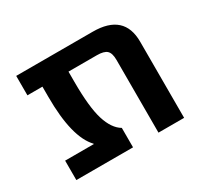

<svg xmlns="http://www.w3.org/2000/svg" viewBox="-114 -675 878 830"><g transform="rotate(-30 325.5 -260.0)"><path d="M587 0H459V-363Q459 -397 445 -410Q431 -423 396 -423H254V-372Q254 -246 273.5 -183Q293 -120 332 -97V0H49V-97H192V-99Q124 -170 124 -372V-423H49V-520H431Q587 -520 587 -380Z"/></g></svg>

Font: Mplus 1p Bold
Style: Bold
Weight: 700
Version: Version 1.061